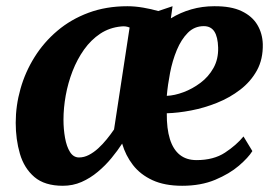

<svg xmlns="http://www.w3.org/2000/svg" viewBox="-20 -587 886 617"><path d="M534.5 -567 529 -528Q560 -547 595 -557Q630 -567 668 -567Q722.5 -567.5 756.5 -551.2Q790.5 -535 807 -507.2Q823.5 -479.5 824.5 -445Q825.5 -397 805.8 -361Q786 -325 752.2 -299Q718.5 -273 677.2 -256.5Q636 -240 594 -232Q552 -224 516 -223Q515.5 -173.5 526 -140Q536.5 -106.5 557.8 -89.5Q579 -72.5 611.5 -72.5Q666.5 -72.5 703 -96.5Q739.5 -120.5 762.5 -148.5L791 -101.5Q778 -80.5 747.8 -54.5Q717.5 -28.5 671.5 -9.2Q625.5 10 565.5 10Q509 10 470 -8Q431 -26 407.2 -56.8Q383.5 -87.5 372.5 -125.5Q358 -103 338.2 -79Q318.5 -55 294.2 -34.8Q270 -14.5 242 -2.2Q214 10 182 10Q123.5 10 90.5 -18.2Q57.5 -46.5 44 -92.8Q30.5 -139 30.5 -192.5Q30.5 -247.5 45.8 -301.5Q61 -355.5 91 -403.5Q121 -451.5 164.5 -488.2Q208 -525 264.5 -546Q321 -567 389.5 -567Q413.5 -567 440 -562.5Q466.5 -558 488.5 -551.5ZM346.5 -171 396.5 -498.5Q390.5 -501 383.8 -502Q377 -503 369.5 -502Q332 -498.5 302.2 -478.8Q272.5 -459 250.2 -427.8Q228 -396.5 213.2 -358.5Q198.5 -320.5 191.2 -280.2Q184 -240 184 -202Q184 -172 189 -144Q194 -116 205 -98.5Q216 -81 234 -81Q250 -81 265.5 -89Q281 -97 295.5 -110.2Q310 -123.5 323 -139.5Q336 -155.5 346.5 -171ZM635 -503Q605 -503 583.8 -481.8Q562.5 -460.5 548.2 -426.2Q534 -392 526.5 -353Q519 -314 516 -279Q541 -280 569.8 -290.8Q598.5 -301.5 624.2 -320.8Q650 -340 666 -368.5Q682 -397 681 -434Q680 -468.5 668.8 -485.8Q657.5 -503 635 -503Z"/></svg>

Font: Merriweather 20pt ExtraBold
Style: Italic
Weight: 800
Italic angle: -7.8°
Version: Version 2.101